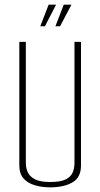

<svg xmlns="http://www.w3.org/2000/svg" viewBox="-20 -800 431 825"><path d="M196 5Q160 5 129.5 -4Q99 -13 81 -33.5Q63 -54 63 -89V-620H91V-99Q91 -78 99.5 -59.5Q108 -41 130.5 -29.5Q153 -18 196 -18Q241 -18 263 -29.5Q285 -41 292.5 -59.5Q300 -78 300 -99V-620H328V-89Q328 -37 291 -16Q254 5 196 5ZM153 -687 189 -780H221L173 -687ZM218 -687 254 -780H287L238 -687Z"/></svg>

Font: Smooch Sans ExtraLight
Style: Regular
Weight: 200
Designer: Robert E. Leuschke
Foundry: Robert E. Leuschke
Version: Version 1.010; ttfautohint (v1.8.3)